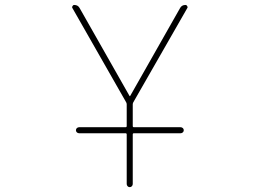

<svg xmlns="http://www.w3.org/2000/svg" viewBox="-20 -565 1040 779"><path d="M494.1 181.6V-19.5Q494.1 -24.4 489.3 -24.4H300.8Q295.9 -24.4 292 -27.8Q288.1 -31.2 288.1 -36.6Q288.1 -42 292 -45.4Q295.9 -48.8 300.8 -48.8H489.3Q494.1 -48.8 494.1 -53.7V-141.6Q494.1 -145.5 492.2 -149.4L274.4 -531.2Q272.5 -534.2 272.5 -536.1Q272.5 -538.1 274.4 -540Q276.4 -544.9 281.2 -544.9Q296.9 -544.9 303.7 -531.2L504.9 -176.8Q505.9 -174.8 506.8 -174.8Q507.8 -174.8 508.8 -176.8L710 -531.2Q716.8 -544.9 732.4 -544.9Q737.3 -544.9 739.3 -540Q741.2 -538.1 741.2 -536.1Q741.2 -534.2 739.3 -531.2L520.5 -149.4Q518.6 -145.5 518.6 -141.6V-53.7Q518.6 -48.8 523.4 -48.8H712.9Q717.8 -48.8 721.7 -45.4Q725.6 -42 725.6 -36.6Q725.6 -31.2 721.7 -27.8Q717.8 -24.4 712.9 -24.4H523.4Q518.6 -24.4 518.6 -19.5V181.6Q518.6 186.5 515.1 190.4Q511.7 194.3 506.3 194.3Q501 194.3 497.6 190.4Q494.1 186.5 494.1 181.6Z"/></svg>

Font: Rounded-X Mgen+ 2m thin
Style: Regular
Weight: 100
Designer: [Source Han Sans]
Ryoko NISHIZUKA  (kana & ideographs); Paul D. Hunt (Latin, Greek & Cyrillic); Wenlong ZHANG  (bopomofo
Version: Version 1.059.20150602